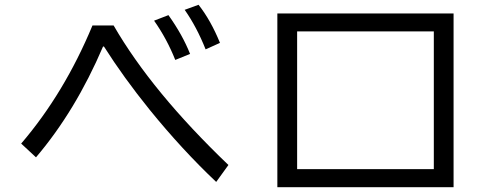

<svg xmlns="http://www.w3.org/2000/svg" viewBox="-20 -784 2037 797"><path d="M67.9 -188Q246.6 -396.5 363.8 -678.2H451.7Q610.8 -402.8 928.2 -99.1L877.4 -28.8Q735.8 -162.6 601.1 -328.6Q492.7 -462.9 411.6 -590.8H407.7Q293.5 -323.7 129.4 -130.9ZM707.5 -535.2Q672.4 -623.5 619.6 -698.2L679.2 -721.2Q737.8 -639.2 769 -560.1ZM833.5 -579.1Q796.4 -672.4 746.6 -743.2L804.2 -764.2Q855 -699.7 893.1 -606Z M1131.3 -728H1862.8V-6.8H1131.3ZM1213.4 -653.8V-82H1780.8V-653.8Z"/></svg>

Font: UDEV Gothic 35
Style: Regular
Weight: 400
Version: v2.1.0; ttfautohint (v1.8.4.7-5d5b-dirty) -l 6 -r 45 -G 200 